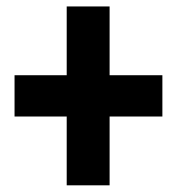

<svg xmlns="http://www.w3.org/2000/svg" viewBox="-20 -672 540 586"><path d="M183.6 -106.4V-316.4H24.4V-442.4H183.6V-652.3H314.5V-442.4H475.6V-316.4H314.5V-106.4Z"/></svg>

Font: GenEi Gothic M Heavy
Style: Regular
Weight: 800
Designer: o_tamon (Modified); [Source Han Sans]
Ryoko NISHIZUKA  (kana & ideographs); Paul D. Hunt (Latin, Greek & Cyrillic); Wenl
Version: Version 1.1a;Original Version 1.004